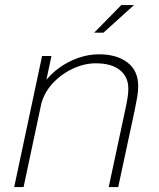

<svg xmlns="http://www.w3.org/2000/svg" viewBox="-20 -758 644 778"><path d="M420.5 0 487.5 -313Q494.5 -345.5 497.2 -363.8Q500 -382 500 -398.5Q500 -446.5 465.8 -474Q431.5 -501.5 368 -501.5Q321 -501.5 273.5 -479Q226 -456.5 191 -417.5Q156 -378.5 145 -328.5L120 -338.5Q130 -383.5 156.5 -420Q183 -456.5 219.8 -483Q256.5 -509.5 298.2 -523.8Q340 -538 380.5 -538Q453 -538 496.5 -504.8Q540 -471.5 540 -409Q540 -387.5 535.5 -362Q531 -336.5 525.5 -310L459 0ZM37.5 0 150.5 -531H188.5L75.5 0ZM361.5 -625.5 471.5 -737.5H523L399 -625.5Z"/></svg>

Font: Epilogue ExtraLight
Style: Italic
Weight: 250
Italic angle: -12°
Designer: Tyler Finck
Foundry: Etcetera Type Co
Version: Version 2.112